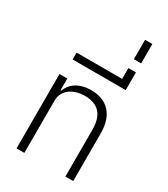

<svg xmlns="http://www.w3.org/2000/svg" viewBox="-238 -1105 1060 1212"><g transform="rotate(30 292.0 -499.5)"><path d="M89 -542H146V-456H150Q158 -475 171 -493Q184 -511 204 -524.5Q224 -538 251.5 -546Q279 -554 315 -554Q404 -554 453 -500.5Q502 -447 502 -346V0H445V-339Q445 -424 407.5 -463.5Q370 -503 298 -503Q269 -503 241.5 -495.5Q214 -488 193 -473Q172 -458 159 -435Q146 -412 146 -380V0H89Z M115 -713H447V-792H502V-663H115Z M449 -999H502V-858H449Z"/></g></svg>

Font: IBM Plex Thai Light
Style: Regular
Weight: 300
Designer: Mike Abbink, Paul van der Laan, Pieter van Rosmalen, Ben Mitchell, Mark Frömberg
Foundry: Bold Monday
Version: Version 1.0